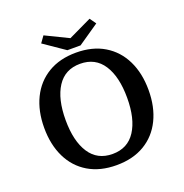

<svg xmlns="http://www.w3.org/2000/svg" viewBox="-155 -1026 1128 1179"><g transform="rotate(-20 408.5 -436.5)"><path d="M67 -352Q67 -462 107.5 -545Q148 -628 224.5 -674Q301 -720 408 -720Q515 -720 591.5 -674Q668 -628 708.5 -545Q749 -462 749 -352Q749 -242 708.5 -159Q668 -76 591.5 -30.5Q515 15 408 15Q301 15 224.5 -30.5Q148 -76 107.5 -159Q67 -242 67 -352ZM609 -352Q609 -490 558 -568.5Q507 -647 408 -647Q309 -647 258 -568.5Q207 -490 207 -352Q207 -215 258 -136.5Q309 -58 408 -58Q507 -58 558 -136.5Q609 -215 609 -352ZM407 -815 558 -887 587 -846 450 -752H364L227 -846L257 -888Z"/></g></svg>

Font: Andada Pro
Style: Bold
Weight: 700
Designer: Carolina Giovagnoli
Foundry: Huerta Tipografica
Version: Version 3.005; ttfautohint (v1.8.4)